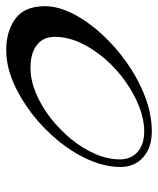

<svg xmlns="http://www.w3.org/2000/svg" viewBox="36 -538 520 633"><g transform="rotate(-90 296.5 -221.0)"><path d="M180 19Q127 19 95 -9.5Q63 -38 63 -84Q63 -134 86 -187Q109 -240 149 -289Q189 -338 239 -376.5Q289 -415 343 -438Q397 -461 449 -461Q510 -461 551.5 -431Q593 -401 593 -333Q593 -290 568.5 -241.5Q544 -193 502 -147Q460 -101 407 -63.5Q354 -26 295.5 -3.5Q237 19 180 19ZM181 -6Q219 -6 261.5 -22.5Q304 -39 345 -68Q386 -97 419 -135Q452 -173 472 -215.5Q492 -258 492 -301Q492 -339 465 -360Q438 -381 390 -381Q350 -381 307.5 -363.5Q265 -346 225.5 -315.5Q186 -285 155 -247Q124 -209 106 -167.5Q88 -126 88 -86Q88 -50 112.5 -28Q137 -6 181 -6Z"/></g></svg>

Font: Arizonia
Style: Regular
Weight: 400
Designer: Robert E. Leuschke
Foundry: Robert E. Leuschke
Version: Version 1.010; ttfautohint (v1.8.4.7-5d5b)